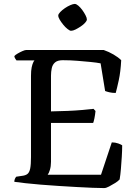

<svg xmlns="http://www.w3.org/2000/svg" viewBox="-20 -959 706 979"><path d="M511 0Q488 0 451 -1.5Q414 -3 369 -5.5Q324 -8 277.5 -11Q231 -14 187.5 -17.5Q144 -21 109 -25Q74 -29 53 -32Q53 -40 56 -47Q59 -54 63 -58L90 -62Q110 -64 120 -72Q130 -80 134 -100Q138 -120 138 -158V-572Q138 -599 141.5 -615.5Q145 -632 149.5 -641Q154 -650 156 -651H64Q61 -655 57.5 -660.5Q54 -666 53 -673Q58 -679 70 -686Q82 -693 94.5 -698.5Q107 -704 113 -704H509Q535 -695 559 -681Q583 -667 598 -652Q595 -593 585.5 -549.5Q576 -506 570 -485Q552 -485 537.5 -488.5Q523 -492 516 -495L493 -636Q473 -640 442 -643Q411 -646 374.5 -649Q338 -652 300 -652Q274 -652 261 -641Q248 -630 244 -611.5Q240 -593 240 -573V-391Q286 -392 324.5 -393.5Q363 -395 396.5 -398Q430 -401 457 -404L467 -393Q465 -373 461.5 -356Q458 -339 455 -332H240V-134Q240 -111 234.5 -93Q229 -75 223 -68H495L550 -233Q568 -233 583 -227.5Q598 -222 603 -218Q603 -191 601 -159.5Q599 -128 596.5 -97.5Q594 -67 590 -44Q582 -35 566.5 -25.5Q551 -16 536 -8Q521 0 511 0ZM342 -802Q336 -802 324.5 -811Q313 -820 302.5 -833Q292 -846 284.5 -858.5Q277 -871 277 -880Q277 -887 287 -897.5Q297 -908 311 -917.5Q325 -927 339 -933Q353 -939 361 -939Q369 -939 379.5 -930Q390 -921 399.5 -908Q409 -895 416 -881.5Q423 -868 423 -860Q423 -853 414 -843Q405 -833 391.5 -824Q378 -815 365 -808.5Q352 -802 342 -802Z"/></svg>

Font: Texturina Medium 12pt
Style: Regular
Weight: 400
Version: Version 1.002